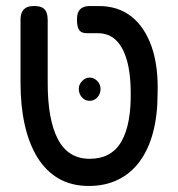

<svg xmlns="http://www.w3.org/2000/svg" viewBox="-20 -602 590 636"><path d="M274 14Q217 14 174.5 -10.5Q132 -35 104 -80.5Q76 -126 62 -188.5Q48 -251 48 -327V-537Q48 -550 52 -560Q56 -570 65.5 -576Q75 -582 93 -582Q112 -582 121.5 -576Q131 -570 134.5 -559.5Q138 -549 138 -536V-327Q138 -205 172 -140.5Q206 -76 277 -76Q349 -76 382 -133Q415 -190 413 -300Q412 -392 384.5 -442Q357 -492 305 -492H268Q258 -492 250.5 -495.5Q243 -499 239 -509Q235 -519 235 -537Q235 -555 240.5 -564.5Q246 -574 255.5 -578Q265 -582 277 -582H307Q371 -582 415 -547.5Q459 -513 482 -448Q505 -383 502 -291Q502 -220 487 -163.5Q472 -107 443 -67.5Q414 -28 371.5 -7Q329 14 274 14ZM277 -268Q262 -268 251.5 -279.5Q241 -291 241 -308Q241 -322 252 -333.5Q263 -345 277 -345Q291 -345 302 -334Q313 -323 313 -307Q313 -291 302.5 -279.5Q292 -268 277 -268Z"/></svg>

Font: Fredoka SemiCondensed
Style: Regular
Weight: 400
Width: 4
Designer: Ben Nathan
Foundry: Milena B. Brandão, Ben Nathan
Version: Version 2.001